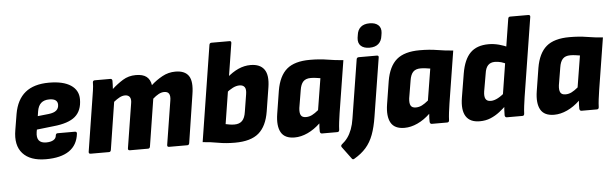

<svg xmlns="http://www.w3.org/2000/svg" viewBox="-54 -919 4198 1311"><g transform="rotate(-5 2045.0 -263.5)"><path d="M230 11Q122 11 71 -45.5Q20 -102 38 -206L56 -315Q73 -412 132 -460Q191 -508 295 -508Q392 -508 444 -473.5Q496 -439 496 -377Q496 -299 449.5 -259Q403 -219 299 -209L185 -196L182 -180Q176 -141 191 -122Q206 -103 241 -103Q272 -103 290.5 -114Q309 -125 310 -145Q312 -159 324 -159H442Q456 -159 455 -145Q446 -67 389 -28Q332 11 230 11ZM199 -287 273 -295Q310 -299 327 -313.5Q344 -328 344 -353Q344 -373 330 -383.5Q316 -394 287 -394Q251 -394 230.5 -375.5Q210 -357 204 -319Z M537 0Q522 0 524 -14L580 -368Q585 -400 589.5 -429Q594 -458 594 -484Q595 -497 608 -497H714Q727 -497 728 -484Q728 -471 727.5 -457Q727 -443 726 -427Q761 -459 800.5 -483.5Q840 -508 890 -508Q938 -508 963 -488.5Q988 -469 994 -430Q1029 -462 1071 -485Q1113 -508 1161 -508Q1226 -508 1252 -469.5Q1278 -431 1264 -344L1213 -14Q1211 0 1199 0H1074Q1060 0 1062 -14L1110 -315Q1115 -345 1106 -360.5Q1097 -376 1073 -376Q1054 -376 1034.5 -365.5Q1015 -355 995 -337L944 -14Q942 0 930 0H806Q791 0 793 -14L841 -315Q847 -345 837.5 -360.5Q828 -376 804 -376Q786 -376 767 -366Q748 -356 727 -339L676 -14Q674 0 662 0Z M1525 11Q1462 11 1411 1.5Q1360 -8 1305 -12L1409 -669Q1411 -683 1424 -683H1548Q1561 -683 1559 -669L1472 -121Q1485 -118 1500.5 -115.5Q1516 -113 1532 -113Q1566 -113 1585 -132Q1604 -151 1610 -193L1629 -311Q1635 -346 1624 -361Q1613 -376 1589 -376Q1567 -376 1543 -364Q1519 -352 1491 -329L1509 -434Q1551 -471 1592 -489.5Q1633 -508 1676 -508Q1741 -508 1769.5 -468.5Q1798 -429 1785 -346L1759 -183Q1743 -83 1688.5 -36Q1634 11 1525 11Z M1934 11Q1866 11 1841 -33.5Q1816 -78 1829 -160L1854 -317Q1871 -417 1924.5 -462.5Q1978 -508 2083 -508Q2149 -508 2202.5 -499Q2256 -490 2311 -486L2254 -129Q2249 -96 2245.5 -68Q2242 -40 2241 -14Q2240 0 2227 0H2122Q2110 0 2108 -14Q2107 -26 2108 -40.5Q2109 -55 2110 -70Q2069 -31 2023.5 -10Q1978 11 1934 11ZM2023 -121Q2045 -121 2065 -131Q2085 -141 2109 -161L2144 -377Q2130 -379 2113.5 -381.5Q2097 -384 2078 -384Q2044 -384 2026.5 -365.5Q2009 -347 2003 -307L1983 -187Q1979 -154 1988 -137.5Q1997 -121 2023 -121Z M2402 -484Q2404 -497 2418 -497H2541Q2555 -497 2553 -484L2489 -83Q2478 -12 2459 39Q2440 90 2408 126.5Q2376 163 2326 192Q2317 197 2311 190L2248 105Q2241 95 2251 86Q2274 68 2291 44.5Q2308 21 2320 -11Q2332 -43 2338 -83ZM2497 -555Q2458 -555 2437.5 -574Q2417 -593 2421 -629L2424 -648Q2428 -683 2450 -702Q2472 -721 2511 -721Q2550 -721 2570.5 -702Q2591 -683 2587 -648L2584 -629Q2580 -594 2558 -574.5Q2536 -555 2497 -555Z M2687 11Q2619 11 2594 -33.5Q2569 -78 2582 -160L2607 -317Q2624 -417 2677.5 -462.5Q2731 -508 2836 -508Q2902 -508 2955.5 -499Q3009 -490 3064 -486L3007 -129Q3002 -96 2998.5 -68Q2995 -40 2994 -14Q2993 0 2980 0H2875Q2863 0 2861 -14Q2860 -26 2861 -40.5Q2862 -55 2863 -70Q2822 -31 2776.5 -10Q2731 11 2687 11ZM2776 -121Q2798 -121 2818 -131Q2838 -141 2862 -161L2897 -377Q2883 -379 2866.5 -381.5Q2850 -384 2831 -384Q2797 -384 2779.5 -365.5Q2762 -347 2756 -307L2736 -187Q2732 -154 2741 -137.5Q2750 -121 2776 -121Z M3203 11Q3136 11 3108.5 -32.5Q3081 -76 3095 -161L3122 -324Q3138 -419 3182.5 -463.5Q3227 -508 3308 -508Q3343 -508 3379 -498.5Q3415 -489 3441 -475L3424 -360Q3405 -372 3383 -378Q3361 -384 3340 -384Q3310 -384 3293 -366Q3276 -348 3271 -310L3250 -189Q3245 -155 3254.5 -138Q3264 -121 3290 -121Q3313 -121 3340 -135.5Q3367 -150 3396 -177L3395 -88Q3369 -62 3340 -39.5Q3311 -17 3277.5 -3Q3244 11 3203 11ZM3389 0Q3377 0 3375 -14Q3375 -30 3376 -50Q3377 -70 3379 -90L3374 -146L3457 -669Q3459 -683 3471 -683H3595Q3610 -683 3608 -669L3522 -128Q3517 -95 3513.5 -66.5Q3510 -38 3509 -14Q3508 0 3496 0Z M3713 11Q3645 11 3620 -33.5Q3595 -78 3608 -160L3633 -317Q3650 -417 3703.5 -462.5Q3757 -508 3862 -508Q3928 -508 3981.5 -499Q4035 -490 4090 -486L4033 -129Q4028 -96 4024.5 -68Q4021 -40 4020 -14Q4019 0 4006 0H3901Q3889 0 3887 -14Q3886 -26 3887 -40.5Q3888 -55 3889 -70Q3848 -31 3802.5 -10Q3757 11 3713 11ZM3802 -121Q3824 -121 3844 -131Q3864 -141 3888 -161L3923 -377Q3909 -379 3892.5 -381.5Q3876 -384 3857 -384Q3823 -384 3805.5 -365.5Q3788 -347 3782 -307L3762 -187Q3758 -154 3767 -137.5Q3776 -121 3802 -121Z"/></g></svg>

Font: Sofia Sans Semi Condensed Black
Style: Italic
Weight: 900
Italic angle: -9°
Version: Version 4.100